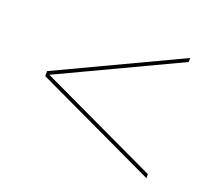

<svg xmlns="http://www.w3.org/2000/svg" viewBox="-83 -712 726 650"><g transform="rotate(20 280.0 -387.5)"><path d="M60 -378.5 500 -171V-185.5L71.5 -387.5L500 -589.5V-604L60 -396.5Z"/></g></svg>

Font: Bodoni* 16pt
Style: Italic
Weight: 400
Italic angle: -13°
Version: Version 2.3